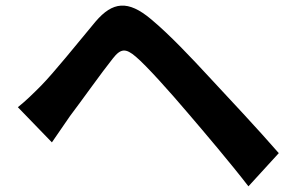

<svg xmlns="http://www.w3.org/2000/svg" viewBox="-20 -680 1040 677"><path d="M163 -178 227 -271C268 -325 338 -424 378 -474C406 -510 424 -510 459 -480C496 -449 580 -355 642 -282C701 -213 792 -106 856 -23L963 -140C891 -223 784 -337 717 -409C655 -476 580 -556 513 -612C431 -681 377 -674 317 -604C249 -522 170 -424 125 -378C95 -348 73 -326 43 -302Z"/></svg>

Font: Source Han Sans Old Style Bold
Style: Regular
Weight: 700
Designer: Ryoko NISHIZUKA (kana & ideographs); Paul D. Hunt (Latin, Greek & Cyrillic); Wenlong ZHANG (bopomofo); Sandoll Communica
Foundry: Adobe Systems Incorporated
Version: Version 1.004;PS 1.004;hotconv 1.0.81;makeotf.lib2.5.63406